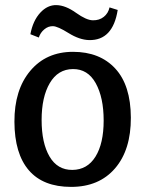

<svg xmlns="http://www.w3.org/2000/svg" viewBox="-20 -717 569 752"><path d="M132 -570 99 -583Q109 -636 137.5 -667Q166 -698 201.5 -697Q237 -696 277.5 -667Q318 -638 343.5 -637.5Q369 -637 386.5 -651Q404 -665 409 -688L441 -678Q422 -558 329 -560Q291 -561 248.5 -587.5Q206 -614 187.5 -614.5Q169 -615 153.5 -602Q138 -589 132 -570ZM265.5 -446.5Q207 -446 175 -391.5Q143 -337 143 -247Q143 -157 174 -104Q205 -51 263.5 -51.5Q322 -52 354 -103.5Q386 -155 386 -245Q386 -335 355 -391Q324 -447 265.5 -446.5ZM36.5 -240Q36 -365 98.5 -439.5Q161 -514 266 -514Q371 -514 431.5 -448.5Q492 -383 492.5 -256.5Q493 -130 430.5 -57.5Q368 15 258.5 15Q149 15 93 -50Q37 -115 36.5 -240Z"/></svg>

Font: Karma SemiBold
Style: Regular
Weight: 600
Designer: Joana Correia
Foundry: Indian Type Foundry
Version: Version 1.202;PS 1.0;hotconv 1.0.78;makeotf.lib2.5.61930; tt